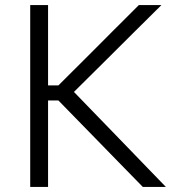

<svg xmlns="http://www.w3.org/2000/svg" viewBox="-20 -733 704 753"><path d="M98.5 0V-713H168.5V-398H209L335.5 -524Q379.5 -568.5 423.2 -612Q467 -655.5 524.5 -713H613Q555.5 -656 501 -602Q446.5 -548 392.5 -494L270 -372.5L407 -231Q442.5 -194.5 483 -152.5Q523.5 -110.5 562.2 -70.5Q601 -30.5 630.5 0H540Q488.5 -53 443.2 -99Q398 -145 355.5 -189L209 -339H168.5V0Z"/></svg>

Font: Commissioner Light
Style: Regular
Weight: 300
Designer: Kostas Bartsokas
Foundry: Kostas Bartsokas
Version: Version 1.000; ttfautohint (v1.8.3)